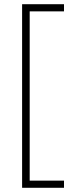

<svg xmlns="http://www.w3.org/2000/svg" viewBox="-20 -734 353 912"><path d="M284 158V124H121V-680H284V-714H85V158Z"/></svg>

Font: Noto Sans Lao UI SemCond ExtLt
Style: Regular
Weight: 200
Width: 4
Designer: Monotype Design Team
Foundry: Monotype Imaging Inc.
Version: Version 2.000